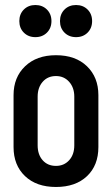

<svg xmlns="http://www.w3.org/2000/svg" viewBox="-20 -737 446 765"><path d="M167 -607Q149 -589 121 -589Q93 -589 75 -607Q57 -625 57 -653Q57 -681 75 -699Q93 -717 121 -717Q149 -717 167 -699Q185 -681 185 -653Q185 -625 167 -607ZM329 -607Q311 -589 283 -589Q255 -589 237 -607Q219 -625 219 -653Q219 -681 237 -699Q255 -717 283 -717Q311 -717 329 -699Q347 -681 347 -653Q347 -625 329 -607ZM34 -151V-358Q34 -429 80 -473Q126 -517 203 -517Q281 -517 326.5 -473Q372 -429 372 -358V-151Q372 -78 326.5 -35Q281 8 203 8Q125 8 79.5 -35.5Q34 -79 34 -151ZM203 -76Q235 -76 255.5 -98.5Q276 -121 276 -158V-352Q276 -388 255.5 -411Q235 -434 203 -434Q170 -434 150 -411Q130 -388 130 -352V-158Q130 -121 150 -98.5Q170 -76 203 -76Z"/></svg>

Font: Barlow Condensed Medium
Style: Regular
Weight: 500
Width: 3
Designer: Jeremy Tribby
Foundry: Tribby Type
Version: Version 1.422;hotconv 1.0.109;makeotfexe 2.5.65596